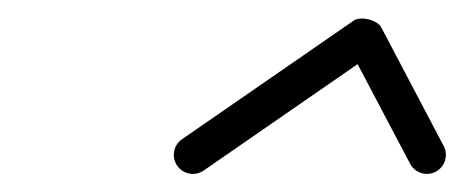

<svg xmlns="http://www.w3.org/2000/svg" viewBox="-20 -581 512 212"><path d="M204.9 -392.7C268 -436.4 331.2 -480 394.4 -523.7C398.2 -526.4 389.5 -530.3 380.4 -532.6C371.2 -534.8 361.6 -535.3 363.8 -531.2C386.8 -487.5 409.8 -443.9 432.8 -400.2C438.2 -390 450.9 -386 461.1 -391.4C471.4 -396.8 475.3 -409.5 469.9 -419.8C447 -463.4 424 -507.1 401 -550.7C398.8 -554.9 393.1 -558.1 387 -559.6C380.9 -561.1 374.4 -560.9 370.5 -558.2C307.3 -514.6 244.2 -470.9 181 -427.3C171.4 -420.7 169.1 -407.6 175.6 -398.1C182.2 -388.5 195.3 -386.1 204.9 -392.7Z"/></svg>

Font: FRB American Cursive Guidelines Arrows Medium
Style: Italic
Weight: 500
Italic angle: -25°
Version: Version 2.0;Modular Font Editor K font №1